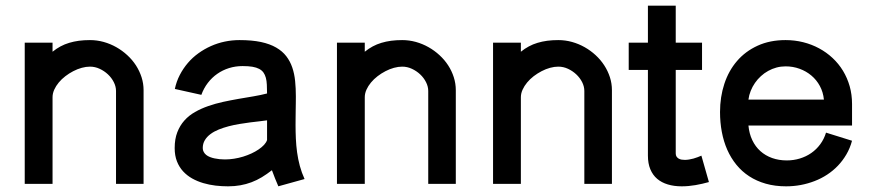

<svg xmlns="http://www.w3.org/2000/svg" viewBox="-20 -655 3099 684"><path d="M68.1 -502.9V0H167.2V-308.6Q167.2 -322.1 173.2 -335.5Q179.2 -348.8 189.3 -361Q199.4 -373.2 212.8 -383.5Q226.1 -393.7 240.9 -401.4Q255.8 -409.2 271.2 -413.4Q286.6 -417.6 300.5 -417.6Q318.5 -417.6 335 -409.9Q351.6 -402.2 364.6 -390Q377.6 -377.8 385.4 -362.3Q393.3 -346.8 393.3 -330.9V0H491.5V-333.7Q491.5 -357.6 484.3 -379.9Q477.1 -402.2 464.3 -422.1Q451.4 -442 433.5 -458.4Q415.6 -474.9 394.4 -486.9Q373.2 -498.9 349.3 -505.6Q325.3 -512.2 300.5 -512.2Q279.5 -512.2 261.1 -509.8Q242.8 -507.3 226.5 -502.4Q210.3 -497.6 195.6 -489.7Q181 -481.9 167.2 -470.7V-502.9Z M1065 -17.2Q1054.6 -40.1 1048.1 -64.1Q1041.7 -88 1038.4 -112.3Q1035.1 -136.5 1034 -161.1Q1032.9 -185.6 1032.9 -209.4Q1032.9 -222.3 1033.1 -235.3Q1033.3 -248.3 1033.4 -261.5Q1033.6 -274.6 1033.8 -287.2Q1034 -299.8 1034 -311.8Q1034 -340.2 1031.4 -366.3Q1028.8 -392.4 1021.2 -414.6Q1013.7 -436.7 999.9 -454.7Q986 -472.8 963.8 -485.6Q941.6 -498.5 909.5 -505.4Q877.3 -512.2 833 -512.2Q806.5 -512.2 780.7 -506.8Q754.9 -501.4 731.3 -490.8Q707.7 -480.3 686.7 -465.1Q665.7 -450 649.2 -430.6Q632.6 -411.2 620.5 -387.9Q608.4 -364.6 602.9 -338.1L697.3 -317.1Q705.9 -340.8 720.5 -359.8Q735.1 -378.8 754.1 -392Q773.1 -405.3 796.1 -412.5Q819 -419.6 844.2 -419.6Q864.9 -419.6 879.3 -417.2Q893.7 -414.7 903.3 -409.6Q913 -404.4 918.6 -396.6Q924.1 -388.8 927.1 -377.9Q930 -367 930.6 -353.2Q931.2 -339.4 931.4 -322Q909 -316.2 883 -311.8Q856.9 -307.4 829.4 -302.7Q802 -297.9 774.6 -292Q747.3 -286 722 -277.2Q696.8 -268.5 674.8 -256Q652.8 -243.6 636.9 -225.7Q620.9 -207.9 611.6 -183.8Q602.3 -159.8 602.3 -127.5Q602.3 -100.8 610.3 -80.3Q618.3 -59.9 632.2 -44.7Q646.1 -29.6 664.6 -19.2Q683.1 -8.9 704.2 -2.7Q725.3 3.5 747.8 6.2Q770.3 8.8 792.3 8.8Q815.7 8.8 836.2 5.1Q856.7 1.5 875.8 -5.7Q894.9 -12.9 912.8 -23.7Q930.7 -34.6 948.7 -48.6Q954.1 -33.9 959.8 -19.5Q965.4 -5.1 971.6 8.7ZM931.4 -156.2Q928.6 -147.5 920.7 -138.9Q912.7 -130.4 901.4 -122.7Q890.1 -115 876 -108.4Q861.9 -101.9 846.2 -97Q830.5 -92.2 813.9 -89.6Q797.4 -87 781.5 -87Q772.2 -87 762.6 -87.9Q753.1 -88.9 744.4 -90.7Q735.6 -92.5 727.9 -95.6Q720.2 -98.6 714.6 -103.1Q709 -107.6 705.7 -113.8Q702.3 -119.9 702.3 -127.5Q702.3 -143.4 709.8 -155.7Q717.3 -168.1 729.9 -177.4Q742.5 -186.8 759.3 -193.6Q776.1 -200.3 794.7 -205.2Q813.4 -210.1 833.1 -213.3Q852.7 -216.6 870.8 -218.9Q889 -221.3 904.7 -222.9Q920.4 -224.5 931.4 -226.3Z M1180.4 -502.9V0H1279.5V-308.6Q1279.5 -322.1 1285.5 -335.5Q1291.5 -348.8 1301.6 -361Q1311.7 -373.2 1325.1 -383.5Q1338.4 -393.7 1353.2 -401.4Q1368.1 -409.2 1383.5 -413.4Q1398.9 -417.6 1412.8 -417.6Q1430.8 -417.6 1447.3 -409.9Q1463.9 -402.2 1476.9 -390Q1489.9 -377.8 1497.7 -362.3Q1505.6 -346.8 1505.6 -330.9V0H1603.8V-333.7Q1603.8 -357.6 1596.6 -379.9Q1589.5 -402.2 1576.6 -422.1Q1563.7 -442 1545.8 -458.4Q1527.9 -474.9 1506.7 -486.9Q1485.5 -498.9 1461.6 -505.6Q1437.6 -512.2 1412.8 -512.2Q1391.8 -512.2 1373.4 -509.8Q1355.1 -507.3 1338.8 -502.4Q1322.6 -497.6 1307.9 -489.7Q1293.3 -481.9 1279.5 -470.7V-502.9Z M1736.5 -502.9V0H1835.6V-308.6Q1835.6 -322.1 1841.7 -335.5Q1847.7 -348.8 1857.8 -361Q1867.9 -373.2 1881.2 -383.5Q1894.6 -393.7 1909.4 -401.4Q1924.2 -409.2 1939.6 -413.4Q1955 -417.6 1968.9 -417.6Q1986.9 -417.6 2003.5 -409.9Q2020 -402.2 2033 -390Q2046 -377.8 2053.9 -362.3Q2061.7 -346.8 2061.7 -330.9V0H2160V-333.7Q2160 -357.6 2152.8 -379.9Q2145.6 -402.2 2132.7 -422.1Q2119.8 -442 2102 -458.4Q2084.1 -474.9 2062.9 -486.9Q2041.7 -498.9 2017.7 -505.6Q1993.8 -512.2 1968.9 -512.2Q1947.9 -512.2 1929.6 -509.8Q1911.2 -507.3 1895 -502.4Q1878.7 -497.6 1864.1 -489.7Q1849.4 -481.9 1835.6 -470.7V-502.9Z M2478.7 -100.5Q2472.8 -97.9 2465.5 -95.1Q2458.2 -92.3 2450.4 -90.1Q2442.6 -88 2434.7 -86.7Q2426.8 -85.4 2419.7 -85.4Q2414.3 -85.4 2408.4 -86.3Q2402.5 -87.3 2397.9 -89.9Q2393.3 -92.6 2390.3 -97Q2387.3 -101.4 2387.3 -108.4V-405.9H2481V-502.9H2387.3V-634.8H2288.2V-502.9H2219.8V-405.9H2288.2V-100.7Q2288.2 -72.7 2296.8 -52Q2305.5 -31.2 2321.2 -17.9Q2337 -4.5 2359.2 2.1Q2381.3 8.8 2408.4 8.8Q2432.8 8.8 2457.5 4.5Q2482.1 0.2 2505.5 -6.4Z M2922.7 -182.5Q2915.8 -159.6 2902.2 -141.2Q2888.7 -122.8 2870.2 -109.9Q2851.8 -97.1 2829.4 -90.3Q2807.1 -83.5 2783.1 -83.5Q2754.8 -83.5 2730.8 -92Q2706.7 -100.6 2688.9 -116.6Q2671.1 -132.5 2660.1 -155.6Q2649 -178.6 2646.3 -207.9H3015.4V-284.6Q3015.4 -318 3007 -347.8Q2998.5 -377.5 2983.1 -402.9Q2967.7 -428.2 2946 -448.4Q2924.3 -468.7 2898 -482.8Q2871.7 -497 2841.5 -504.6Q2811.2 -512.2 2778.6 -512.2Q2722.5 -512.2 2679 -492.2Q2635.4 -472.3 2605.7 -437.7Q2575.9 -403.2 2560.5 -356.4Q2545.1 -309.6 2545.1 -255.9Q2545.1 -219 2551.5 -185Q2557.9 -151 2570.8 -121.6Q2583.8 -92.2 2603.3 -68.2Q2622.9 -44.1 2649 -27.1Q2675.1 -10 2708.1 -0.6Q2741 8.8 2780.4 8.8Q2806.7 8.8 2832.4 4.1Q2858 -0.7 2881.8 -9.9Q2905.7 -19 2926.8 -32.9Q2947.9 -46.7 2965.1 -64.7Q2982.3 -82.7 2995.3 -105Q3008.3 -127.2 3015.3 -153.6ZM2646.3 -300.2Q2648.4 -316.5 2654.5 -331.5Q2660.5 -346.5 2669.6 -359.6Q2678.7 -372.8 2690.7 -383.7Q2702.6 -394.7 2716.7 -402.4Q2730.7 -410.2 2746.3 -414.4Q2762 -418.6 2778.6 -418.6Q2805 -418.6 2828.5 -410Q2852.1 -401.4 2870.5 -385.9Q2889 -370.4 2900.7 -348.7Q2912.5 -327 2915.2 -300.2Z"/></svg>

Font: Saysettha
Style: Regular
Weight: 400
Designer: John M. Durdin
Foundry: Lao Script for Windows
Version: Version 2.201